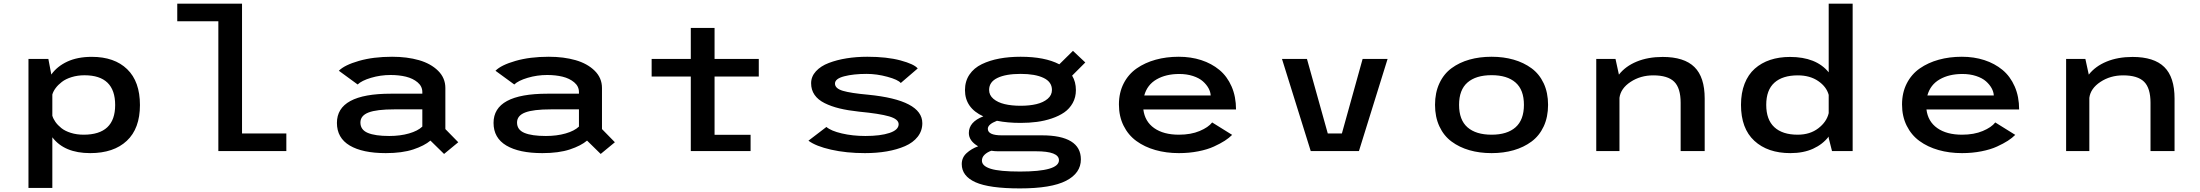

<svg xmlns="http://www.w3.org/2000/svg" viewBox="-20 -820 11940 1042"><path d="M134.5 -500H242.5L258.5 -415.5Q290 -460 345.5 -485.8Q401 -511.5 478 -511.5Q601 -511.5 670.2 -444.5Q739.5 -377.5 739.5 -250Q739.5 -122.5 668.2 -55.8Q597 11 469.5 11Q329 11 264 -75V200H134.5ZM438.5 -411.5Q401 -411.5 368.8 -401.5Q336.5 -391.5 315.8 -375.5Q295 -359.5 282 -342Q269 -324.5 264 -307V-192Q269 -175 281 -158Q293 -141 312.8 -125Q332.5 -109 364.2 -99Q396 -89 434 -89Q605 -89 605 -250Q605 -411.5 438.5 -411.5Z M1293.5 -95.5H1534V0H1165V-704.5H942V-800H1293.5Z M2108 -512Q2189.5 -512 2253.8 -493.5Q2318 -475 2357.5 -436Q2397 -397 2397 -342.5V-119.5L2467 -48L2390 15.5L2316 -57Q2283 -29 2222.8 -9Q2162.5 11 2073.5 11Q1947.5 11 1878 -30.2Q1808.5 -71.5 1808.5 -153Q1808.5 -311.5 2101 -311.5H2272V-320.5Q2272 -351.5 2246.5 -373Q2221 -394.5 2183.2 -403.8Q2145.5 -413 2100 -413Q2045 -413 1993.8 -397.8Q1942.5 -382.5 1921 -361.5L1819 -436Q1849.5 -467 1927.8 -489.5Q2006 -512 2108 -512ZM2092.5 -82Q2152 -82 2199.8 -95.8Q2247.5 -109.5 2272 -133V-226.5H2120Q2024 -226.5 1980 -209.5Q1936 -192.5 1936 -155Q1936 -115.5 1976 -98.8Q2016 -82 2092.5 -82Z M2958 -512Q3039.5 -512 3103.8 -493.5Q3168 -475 3207.5 -436Q3247 -397 3247 -342.5V-119.5L3317 -48L3240 15.5L3166 -57Q3133 -29 3072.8 -9Q3012.5 11 2923.5 11Q2797.5 11 2728 -30.2Q2658.5 -71.5 2658.5 -153Q2658.5 -311.5 2951 -311.5H3122V-320.5Q3122 -351.5 3096.5 -373Q3071 -394.5 3033.2 -403.8Q2995.5 -413 2950 -413Q2895 -413 2843.8 -397.8Q2792.5 -382.5 2771 -361.5L2669 -436Q2699.5 -467 2777.8 -489.5Q2856 -512 2958 -512ZM2942.5 -82Q3002 -82 3049.8 -95.8Q3097.5 -109.5 3122 -133V-226.5H2970Q2874 -226.5 2830 -209.5Q2786 -192.5 2786 -155Q2786 -115.5 2826 -98.8Q2866 -82 2942.5 -82Z M3516.5 -404.5V-500H3729V-668.5H3858V-500H4098V-404.5H3858V-88.5H4053.5V0H3729V-404.5Z M4674 11Q4573 11 4490.2 -7.8Q4407.5 -26.5 4367.5 -56.5L4465 -131Q4490 -109.5 4548.8 -95.8Q4607.5 -82 4676.5 -82Q4758 -82 4807.5 -98.5Q4857 -115 4857 -146Q4857 -173.5 4805 -188.5Q4753 -203.5 4642.5 -214Q4582 -220.5 4536.5 -231.5Q4491 -242.5 4455 -260.5Q4419 -278.5 4400.5 -305.5Q4382 -332.5 4382 -368Q4382 -404.5 4408 -433Q4434 -461.5 4477.8 -478.2Q4521.5 -495 4574.8 -503.5Q4628 -512 4687 -512Q4793.5 -512 4867.5 -492Q4941.5 -472 4960.5 -448.5L4868.5 -369.5Q4854 -387.5 4796.2 -403.2Q4738.5 -419 4683.5 -419Q4612 -419 4561.8 -406Q4511.5 -393 4511.5 -366.5Q4511.5 -340 4554 -327.2Q4596.5 -314.5 4691.5 -306Q4985.5 -277 4985.5 -151.5Q4985.5 -110 4960.5 -78Q4935.5 -46 4891.8 -27Q4848 -8 4793.2 1.5Q4738.5 11 4674 11Z M5519 -153Q5448 -153 5390.5 -164.5Q5341 -145.5 5341 -121Q5341 -85.5 5416.5 -85.5H5635.5Q5739 -85.5 5792.5 -52.8Q5846 -20 5846 45Q5846 119.5 5765.8 161Q5685.5 202.5 5515 202.5Q5348.5 202.5 5274 169Q5199.5 135.5 5199.5 70.5Q5199.5 35 5225.8 11Q5252 -13 5288.5 -26Q5238 -55.5 5238 -98Q5238 -158.5 5316.5 -188.5Q5217 -234 5217 -331Q5217 -379 5241.2 -415Q5265.5 -451 5308.5 -471.8Q5351.5 -492.5 5404 -502.2Q5456.5 -512 5519 -512Q5650.5 -512 5729 -471L5803 -544L5870 -481L5798.5 -409.5Q5819 -376 5819 -331Q5819 -292 5801.8 -261Q5784.5 -230 5756 -210.2Q5727.5 -190.5 5688.2 -177.2Q5649 -164 5607.2 -158.5Q5565.5 -153 5519 -153ZM5519 -246Q5567.5 -246 5605 -255Q5642.5 -264 5665.8 -283.8Q5689 -303.5 5689 -332Q5689 -375.5 5643.5 -397.2Q5598 -419 5519 -419Q5439 -419 5393.5 -397.2Q5348 -375.5 5348 -332Q5348 -303.5 5371.2 -283.8Q5394.5 -264 5432.2 -255Q5470 -246 5519 -246ZM5309 52Q5309 81 5356.8 96Q5404.5 111 5516 111Q5727 111 5727 49.5Q5727 1 5602 1H5396Q5378 1 5360 -2Q5337.5 6 5323.2 19.8Q5309 33.5 5309 52Z M6667 -88Q6650.5 -71.5 6627 -56.2Q6603.5 -41 6568.2 -24.8Q6533 -8.5 6483.2 1.2Q6433.5 11 6378 11Q6309 11 6250.2 -5.8Q6191.5 -22.5 6147.2 -54.8Q6103 -87 6077.8 -137.8Q6052.5 -188.5 6052.5 -253Q6052.5 -317 6078.2 -367.2Q6104 -417.5 6149 -448.8Q6194 -480 6252 -496Q6310 -512 6377 -512Q6443 -512 6499.2 -493.8Q6555.5 -475.5 6597.8 -440.5Q6640 -405.5 6664 -350.5Q6688 -295.5 6688 -226H6185Q6193 -160.5 6243.8 -124.8Q6294.5 -89 6378 -89Q6443 -89 6490.5 -109Q6538 -129 6558.5 -155.5ZM6380 -418.5Q6307.5 -418.5 6256.8 -389.2Q6206 -360 6190 -302H6550.5Q6549.5 -321.5 6538.8 -341.2Q6528 -361 6508 -378.8Q6488 -396.5 6454.5 -407.5Q6421 -418.5 6380 -418.5Z M7375 -500H7510.5L7355 0H7093.5L6937.5 -500H7073L7186 -95.5H7262.5Z M8075 11Q8009.5 11 7954.8 -4.8Q7900 -20.5 7857.8 -51.8Q7815.5 -83 7791.8 -134Q7768 -185 7768 -251Q7768 -317 7791.8 -368Q7815.5 -419 7857.8 -450Q7900 -481 7954.8 -496.5Q8009.5 -512 8075 -512Q8140 -512 8194.8 -496.2Q8249.5 -480.5 8291.8 -449.5Q8334 -418.5 8357.8 -367.8Q8381.5 -317 8381.5 -251Q8381.5 -185 8357.8 -134Q8334 -83 8291.8 -51.8Q8249.5 -20.5 8194.8 -4.8Q8140 11 8075 11ZM8075 -89Q8159.5 -89 8205 -129.2Q8250.5 -169.5 8250.5 -251Q8250.5 -332.5 8205 -372.2Q8159.5 -412 8075 -412Q7990 -412 7944.2 -372.2Q7898.5 -332.5 7898.5 -251Q7898.5 -169 7944.2 -129Q7990 -89 8075 -89Z M8643 0V-500H8747.5L8766 -415Q8801.5 -460.5 8862.8 -485.8Q8924 -511 9003.5 -511Q9120 -511 9175.8 -456.2Q9231.5 -401.5 9231.5 -285V0H9101V-262Q9101 -342 9066 -376.5Q9031 -411 8952.5 -411Q8883 -411 8829.2 -375.5Q8775.5 -340 8769 -289V0Z M9694.5 -511Q9836.5 -511 9904.5 -427.5V-800H10034.5V0H9922.5L9904.5 -71V-79Q9872.5 -37 9820 -13Q9767.5 11 9696.5 11Q9573.5 11 9501 -55.8Q9428.5 -122.5 9428.5 -251Q9428.5 -315.5 9448 -365.5Q9467.5 -415.5 9503.2 -447.2Q9539 -479 9587.2 -495Q9635.5 -511 9694.5 -511ZM9736 -89Q9803 -89 9848.2 -123.8Q9893.5 -158.5 9904.5 -206V-305Q9892.5 -349.5 9847.5 -380.2Q9802.5 -411 9737 -411Q9654 -411 9609.8 -371.2Q9565.5 -331.5 9565.5 -251Q9565.5 -170.5 9609.5 -129.8Q9653.5 -89 9736 -89Z M10917 -88Q10900.5 -71.5 10877 -56.2Q10853.5 -41 10818.2 -24.8Q10783 -8.5 10733.2 1.2Q10683.5 11 10628 11Q10559 11 10500.2 -5.8Q10441.5 -22.5 10397.2 -54.8Q10353 -87 10327.8 -137.8Q10302.5 -188.5 10302.5 -253Q10302.5 -317 10328.2 -367.2Q10354 -417.5 10399 -448.8Q10444 -480 10502 -496Q10560 -512 10627 -512Q10693 -512 10749.2 -493.8Q10805.5 -475.5 10847.8 -440.5Q10890 -405.5 10914 -350.5Q10938 -295.5 10938 -226H10435Q10443 -160.5 10493.8 -124.8Q10544.5 -89 10628 -89Q10693 -89 10740.5 -109Q10788 -129 10808.5 -155.5ZM10630 -418.5Q10557.5 -418.5 10506.8 -389.2Q10456 -360 10440 -302H10800.5Q10799.5 -321.5 10788.8 -341.2Q10778 -361 10758 -378.8Q10738 -396.5 10704.5 -407.5Q10671 -418.5 10630 -418.5Z M11193 0V-500H11297.5L11316 -415Q11351.5 -460.5 11412.8 -485.8Q11474 -511 11553.5 -511Q11670 -511 11725.8 -456.2Q11781.5 -401.5 11781.5 -285V0H11651V-262Q11651 -342 11616 -376.5Q11581 -411 11502.5 -411Q11433 -411 11379.2 -375.5Q11325.5 -340 11319 -289V0Z"/></svg>

Font: League Mono Wide Medium
Style: Regular
Weight: 500
Width: 8
Designer: Tyler Finck
Foundry: The League of Moveable Type / Tyler Finck
Version: Version 2.210